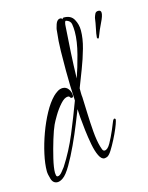

<svg xmlns="http://www.w3.org/2000/svg" viewBox="-85 -546 477 617"><g transform="rotate(-15 154.0 -237.0)"><path d="M31 16Q16 16 11 -0.5Q6 -17 6 -27Q6 -51 13 -83Q20 -115 32 -148Q44 -181 59.5 -209.5Q75 -238 92 -255Q98 -261 106.5 -266.5Q115 -272 124 -272Q136 -272 143 -262Q150 -252 150 -241Q150 -234 145 -234Q141 -234 139.5 -237.5Q138 -241 133 -241Q122 -241 108.5 -226Q95 -211 84 -192.5Q73 -174 69 -165Q62 -150 53 -120.5Q44 -91 37 -61.5Q30 -32 30 -15Q30 -12 31 -7Q32 -2 36 -2Q43 -2 51 -12Q59 -22 62 -26Q91 -71 112 -121.5Q133 -172 152 -223Q149 -273 149 -323Q149 -355 149.5 -388Q150 -421 154 -453Q154 -461 159 -475.5Q164 -490 175 -490Q179 -490 182 -485V-486Q182 -490 187 -490Q210 -490 219.5 -473Q229 -456 229 -436Q229 -409 220 -377Q211 -345 199 -314Q187 -283 177 -257Q177 -250 177 -242Q177 -234 178 -227Q179 -205 180 -173.5Q181 -142 183.5 -111.5Q186 -81 192 -60Q193 -56 195.5 -49.5Q198 -43 203 -43Q213 -43 223 -61Q233 -79 242 -100Q251 -121 254 -129Q257 -134 259 -134Q263 -134 263 -129Q263 -128 262.5 -127.5Q262 -127 262 -125Q260 -117 253.5 -101.5Q247 -86 238 -68.5Q229 -51 220.5 -37.5Q212 -24 205 -21Q199 -19 196 -19Q186 -19 178.5 -34.5Q171 -50 166.5 -74Q162 -98 159 -123Q156 -148 154.5 -167.5Q153 -187 153 -194Q147 -179 135 -149Q123 -119 107.5 -85.5Q92 -52 76.5 -25.5Q61 1 49 9Q39 16 31 16ZM176 -290Q187 -321 198 -363Q209 -405 209 -437Q209 -450 207 -462Q205 -474 191 -478Q188 -479 186.5 -473Q185 -467 185 -463Q182 -420 179.5 -376.5Q177 -333 176 -290ZM279 -399Q278 -396 276 -396Q274 -396 273 -398.5Q272 -401 273 -404Q273 -410 277 -428.5Q281 -447 283 -463Q285 -470 288 -476Q291 -482 299 -482Q308 -482 308 -473Q308 -463 298 -443Q288 -423 279 -399Z"/></g></svg>

Font: Sassy Frass
Style: Regular
Weight: 400
Designer: Robert E. Leuschke
Foundry: Robert E. Leuschke
Version: Version 1.010; ttfautohint (v1.8.3)